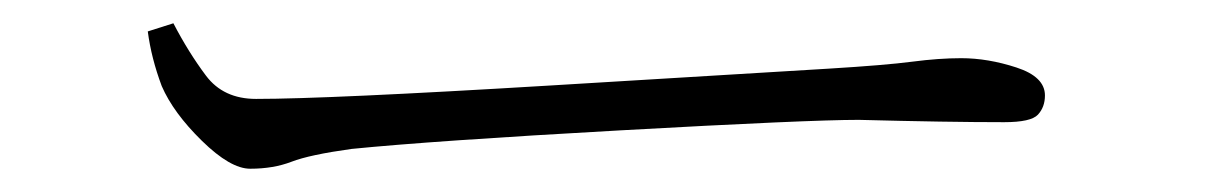

<svg xmlns="http://www.w3.org/2000/svg" viewBox="-20 -428 1040 165"><path d="M129 -408Q142 -383 157 -363Q172 -343 200 -343Q262 -343 452.5 -354.5Q643 -366 692 -369Q741 -372 764 -375Q787 -378 806 -378Q829 -378 853.5 -370Q878 -362 878 -346Q878 -336 872 -329.5Q866 -323 843 -323Q794 -323 718 -325Q675 -325 513.5 -316Q352 -307 282 -300Q246 -295 230.5 -289Q215 -283 195 -283Q178 -283 153.5 -307Q129 -331 119 -354Q110 -378 107 -401Z"/></svg>

Font: Minh Nguyen ExtraLight
Style: Regular
Weight: 250
Designer: Ryoko NISHIZUKA 西塚涼子 (kana & ideographs); Frank Grießhammer (Latin, Greek & Cyrillic); Wenlong ZHANG 张文龙 (bopomofo); San
Foundry: Adobe
Version: Version 1.100;July 7, 2023;FontCreator 14.0.0.2814 64-bit